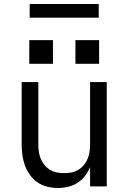

<svg xmlns="http://www.w3.org/2000/svg" viewBox="-20 -929 640 957"><path d="M268 8Q242 8 215.5 1.5Q189 -5 167 -20Q145 -35 129 -57.5Q113 -80 104 -105Q95 -130 91.5 -156.5Q88 -183 88 -210V-520H171V-210Q171 -192 173.5 -173.5Q176 -155 183 -138Q190 -121 202 -106.5Q214 -92 229.5 -82.5Q245 -73 263.5 -69.5Q282 -66 300 -66Q318 -66 336.5 -69.5Q355 -73 370.5 -82.5Q386 -92 398 -106.5Q410 -121 417 -138Q424 -155 426.5 -173.5Q429 -192 429 -210V-520H512V0H429V-96Q419 -72 403 -51.5Q387 -31 366 -17.5Q345 -4 319.5 2Q294 8 268 8ZM356 -611V-729H474V-611ZM126 -611V-729H244V-611ZM472 -841H128V-909H472Z"/></svg>

Font: Nova Nerd Font
Style: Regular
Weight: 400
Designer: Belleve Invis
Foundry: Belleve Invis
Version: Version 24.1.4; ttfautohint (v1.8.4);Nerd Fonts 3.1.1